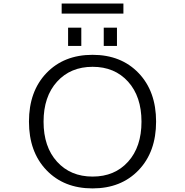

<svg xmlns="http://www.w3.org/2000/svg" viewBox="-20 -1048 1040 1078"><path d="M562.5 -790V-892.6H636.7V-790ZM362.3 -790V-892.6H436.5V-790ZM326.2 -971.7V-1028.3H672.9V-971.7ZM240.7 -92.8Q142.6 -195.3 142.6 -365.2Q142.6 -535.2 240.7 -637.7Q338.9 -740.2 499.5 -740.2Q660.2 -740.2 758.3 -637.7Q856.4 -535.2 856.4 -365.2Q856.4 -195.3 758.3 -92.8Q660.2 9.8 499.5 9.8Q338.9 9.8 240.7 -92.8ZM300.3 -140.1Q376 -56.6 500 -56.6Q624 -56.6 699.2 -140.1Q774.4 -223.6 774.4 -364.7Q774.4 -505.9 699.2 -589.4Q624 -672.9 500 -672.9Q376 -672.9 300.3 -589.4Q224.6 -505.9 224.6 -364.7Q224.6 -223.6 300.3 -140.1Z"/></svg>

Font: GenEi Gothic M SemiLight
Style: Regular
Weight: 350
Designer: o_tamon (Modified); [Source Han Sans]
Ryoko NISHIZUKA  (kana & ideographs); Paul D. Hunt (Latin, Greek & Cyrillic); Wenl
Version: Version 1.1a;Original Version 1.004